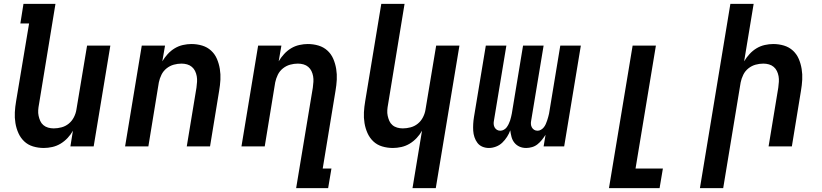

<svg xmlns="http://www.w3.org/2000/svg" viewBox="-20 -755 4240 990"><path d="M206 8Q177 8 150.5 0Q124 -8 105 -26Q86 -44 75 -68.5Q64 -93 59.5 -120.5Q55 -148 56.5 -176Q58 -204 63 -233L130 -634H85L101 -735H266L181 -217Q178 -202 177 -187Q176 -172 179 -158Q182 -144 187.5 -131.5Q193 -119 203.5 -110Q214 -101 228 -97Q242 -93 257 -93Q277 -93 297.5 -98.5Q318 -104 334.5 -117.5Q351 -131 361 -150.5Q371 -170 374 -190L429 -520H549L463 0H343L356 -81Q345 -61 328.5 -43.5Q312 -26 292 -14Q272 -2 249.5 3Q227 8 206 8Z M625 0 711 -520H831L817 -439Q829 -459 845 -476.5Q861 -494 881 -506Q901 -518 923.5 -523Q946 -528 967 -528Q996 -528 1022.5 -520Q1049 -512 1068.5 -494Q1088 -476 1098.5 -451.5Q1109 -427 1113.5 -399.5Q1118 -372 1116.5 -344Q1115 -316 1110 -287L1063 0H943L993 -303Q995 -318 996 -333Q997 -348 994.5 -362Q992 -376 986 -388.5Q980 -401 969.5 -410Q959 -419 945 -423Q931 -427 916 -427Q896 -427 876 -421.5Q856 -416 839 -402.5Q822 -389 812.5 -369.5Q803 -350 799 -330L745 0Z M1672 215H1507L1593 -303Q1595 -318 1596 -333Q1597 -348 1594.5 -362Q1592 -376 1586 -388.5Q1580 -401 1569.5 -410Q1559 -419 1545 -423Q1531 -427 1516 -427Q1496 -427 1476 -421.5Q1456 -416 1439 -402.5Q1422 -389 1412.5 -369.5Q1403 -350 1399 -330L1345 0H1225L1311 -520H1431L1417 -439Q1429 -459 1445 -476.5Q1461 -494 1481 -506Q1501 -518 1523.5 -523Q1546 -528 1567 -528Q1596 -528 1622.5 -520Q1649 -512 1668.5 -494Q1688 -476 1698.5 -451.5Q1709 -427 1713.5 -399.5Q1718 -372 1716.5 -344Q1715 -316 1710 -287L1644 114H1689Z M2107 215 2156 -81Q2145 -61 2128.5 -43.5Q2112 -26 2092 -14Q2072 -2 2049.5 3Q2027 8 2006 8Q1977 8 1950.5 0Q1924 -8 1905 -26Q1886 -44 1875 -68.5Q1864 -93 1859.5 -120.5Q1855 -148 1856.5 -176Q1858 -204 1863 -233L1946 -735H2066L1981 -217Q1978 -202 1977 -187Q1976 -172 1979 -158Q1982 -144 1987.5 -131.5Q1993 -119 2003.5 -110Q2014 -101 2028 -97Q2042 -93 2057 -93Q2077 -93 2097.5 -98.5Q2118 -104 2134.5 -117.5Q2151 -131 2161 -150.5Q2171 -170 2174 -190L2229 -520H2349L2227 215Z M2693 8Q2674 8 2658.5 1Q2643 -6 2632.5 -19Q2622 -32 2617.5 -49Q2613 -66 2611 -83Q2605 -66 2594.5 -49.5Q2584 -33 2570 -19.5Q2556 -6 2537.5 1Q2519 8 2501 8Q2483 8 2467.5 1.5Q2452 -5 2442 -18Q2432 -31 2426.5 -47.5Q2421 -64 2420 -81Q2419 -98 2420 -116Q2421 -134 2424 -152L2485 -520H2591L2527 -134Q2525 -125 2525.5 -115.5Q2526 -106 2530.5 -98Q2535 -90 2542.5 -85.5Q2550 -81 2560 -81Q2569 -81 2578 -86Q2587 -91 2592.5 -98.5Q2598 -106 2602.5 -115Q2607 -124 2610 -133Q2613 -142 2615 -151Q2617 -160 2619 -169L2677 -520H2783L2719 -134Q2717 -125 2717.5 -115.5Q2718 -106 2722.5 -98Q2727 -90 2734.5 -85.5Q2742 -81 2752 -81Q2761 -81 2769.5 -86Q2778 -91 2784 -98.5Q2790 -106 2794 -115Q2798 -124 2801 -133Q2804 -142 2806.5 -151Q2809 -160 2811 -169L2869 -520H2975L2889 0H2783L2793 -60Q2784 -46 2774 -33.5Q2764 -21 2751.5 -11Q2739 -1 2723.5 3.5Q2708 8 2693 8Z M3120 215 3242 -520H3362L3257 114H3398L3381 215Z M3589 215 3746 -735H3866L3817 -439Q3829 -459 3845 -476.5Q3861 -494 3881 -506Q3901 -518 3923.5 -523Q3946 -528 3967 -528Q3996 -528 4022.5 -520Q4049 -512 4068.5 -494Q4088 -476 4098.5 -451.5Q4109 -427 4113.5 -399.5Q4118 -372 4116.5 -344Q4115 -316 4110 -287L4063 0H3943L3993 -303Q3995 -318 3996 -333Q3997 -348 3994.5 -362Q3992 -376 3986 -388.5Q3980 -401 3969.5 -410Q3959 -419 3945 -423Q3931 -427 3916 -427Q3896 -427 3876 -421.5Q3856 -416 3839 -402.5Q3822 -389 3812.5 -369.5Q3803 -350 3799 -330L3709 215Z"/></svg>

Font: Iosevka Extended
Style: Bold Italic
Weight: 700
Width: 7
Italic angle: -9°
Monospace: yes
Designer: Belleve Invis
Foundry: Belleve Invis
Version: Version 32.5.0; ttfautohint (v1.8.4)